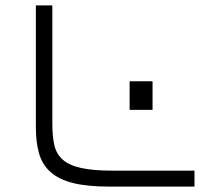

<svg xmlns="http://www.w3.org/2000/svg" viewBox="-20 -691 750 711"><path d="M173.8 -231.9Q173.8 -186.5 181.2 -153.8Q188.5 -121.1 211.9 -100.1Q235.4 -79.1 279.5 -69.1Q323.7 -59.1 397 -59.1H700.2V0H384.8Q304.2 0 251.7 -12.9Q199.2 -25.9 168.2 -53Q137.2 -80.1 125 -121.6Q112.8 -163.1 112.8 -220.2V-670.9H173.8ZM460 -284.2V-390.1H544.9V-284.2Z"/></svg>

Font: Syncopate
Style: Regular
Weight: 400
Width: 7
Version: Version 001.001